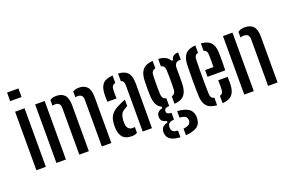

<svg xmlns="http://www.w3.org/2000/svg" viewBox="-115 -1237 2808 1850"><g transform="rotate(-20 1289.0 -312.0)"><path d="M45 -712V-800H161.5V-712ZM54.5 0V-600H151.5V0Z M260 0V-600H357.5V0ZM725.5 0V-479Q725 -509 711.2 -522.2Q697.5 -535.5 671 -535.5Q657.5 -535.5 648 -531.5V-592Q660.5 -599.5 675.8 -603.8Q691 -608 710 -608Q765 -608 793.8 -576.2Q822.5 -544.5 823 -471V0ZM494.5 0V-479Q494 -508.5 480.8 -522Q467.5 -535.5 440.5 -535.5Q433.5 -535.5 426.2 -534.2Q419 -533 413 -531V-590Q425.5 -599 441 -603.5Q456.5 -608 478.5 -608Q533.5 -608 562.8 -576.2Q592 -544.5 592.5 -471V0Z M908 -117.5Q907.5 -129.5 907.5 -142Q907.5 -154.5 908 -166Q910.5 -203.5 922.8 -231.8Q935 -260 962.5 -283Q990 -306 1037.5 -326.5Q1049.5 -332 1062.2 -337.5Q1075 -343 1088.5 -348V-282Q1081.5 -278.5 1074.2 -274.2Q1067 -270 1058.5 -264.5Q1026.5 -247.5 1016.2 -221Q1006 -194.5 1005 -165.5Q1005 -152 1005 -143.2Q1005 -134.5 1005.5 -124.5Q1008 -96.5 1023.8 -80.8Q1039.5 -65 1066.5 -65Q1079 -65 1088.5 -68.5V-7.5Q1066.5 6.5 1032 6.5Q972.5 6.5 942.8 -23.2Q913 -53 908 -117.5ZM923 -386Q922 -403.5 921.8 -425.5Q921.5 -447.5 922 -468Q925 -534.5 954.2 -568.2Q983.5 -602 1056.5 -607V-531Q1038.5 -527 1028.2 -515Q1018 -503 1017 -480Q1016 -468 1015.8 -448.8Q1015.5 -429.5 1016 -411.8Q1016.5 -394 1017 -386ZM1144.5 0V-474Q1144.5 -497 1137.2 -510.2Q1130 -523.5 1112.5 -529V-607Q1185.5 -601.5 1213 -565.2Q1240.5 -529 1240.5 -454L1239.5 0Z M1467.5 176Q1402 172.5 1369.5 151Q1337 129.5 1332 92.5Q1331 86.5 1330.5 78.8Q1330 71 1331 64.5Q1333 38 1351.5 21.5Q1370 5 1398.5 0.5V-15.5Q1342.5 -27 1338.5 -69Q1337.5 -77 1337.8 -81.5Q1338 -86 1338.5 -92Q1340 -112 1357 -127.5Q1374 -143 1399 -146.5V-162Q1366 -177.5 1349.8 -209Q1333.5 -240.5 1330 -289.5Q1329 -316 1328.5 -337Q1328 -358 1328.2 -377Q1328.5 -396 1329 -417Q1329.5 -438 1330 -464.5Q1334.5 -534.5 1366.5 -568.2Q1398.5 -602 1467.5 -607V-530.5Q1446 -526.5 1436 -512.8Q1426 -499 1425 -473.5Q1424 -444.5 1423.5 -409.8Q1423 -375 1423.2 -341.2Q1423.5 -307.5 1425 -279.5Q1426.5 -254.5 1437.5 -241Q1448.5 -227.5 1468.5 -223V-144.5Q1441 -142.5 1429.2 -134Q1417.5 -125.5 1417.5 -110.5Q1417.5 -110 1417.5 -108.5Q1417.5 -107 1417.5 -105.5Q1417.5 -91.5 1428.2 -84.2Q1439 -77 1467.5 -74V-6Q1438.5 -3.5 1421.5 6.8Q1404.5 17 1402 39.5Q1400.5 45 1400.8 51.5Q1401 58 1402 63.5Q1405 86 1421.8 95.8Q1438.5 105.5 1467.5 107.5ZM1524 176V108Q1555.5 105 1575.2 94.8Q1595 84.5 1599 62Q1601 55.5 1600.8 49.5Q1600.5 43.5 1598 36.5Q1594.5 14 1574.5 5.5Q1554.5 -3 1524 -5.5V-71.5Q1597.5 -66.5 1636.2 -41.8Q1675 -17 1680.5 34.5Q1681.5 41 1681.8 50Q1682 59 1680.5 69Q1675 125 1631.8 148.5Q1588.5 172 1524 176ZM1524 -146.5V-223Q1543 -228 1553 -240.8Q1563 -253.5 1564.5 -278.5Q1566 -307 1566.2 -340.8Q1566.5 -374.5 1566 -409.5Q1565.5 -444.5 1564 -476Q1562.5 -500 1553.2 -513Q1544 -526 1524 -530.5V-607Q1611 -601 1639.5 -546H1655Q1658 -572.5 1676.2 -586.2Q1694.5 -600 1726 -600V-525.5H1714Q1689 -525.5 1674.8 -509.8Q1660.5 -494 1660.5 -459V-433Q1661 -405 1661 -383.2Q1661 -361.5 1660.8 -339.5Q1660.5 -317.5 1659.5 -289.5Q1655 -219.5 1624 -185.5Q1593 -151.5 1524 -146.5Z M1768 -134Q1767 -167 1766.2 -209.8Q1765.5 -252.5 1765.5 -298.8Q1765.5 -345 1766.2 -388Q1767 -431 1768 -464.5Q1772 -535 1804.2 -568.5Q1836.5 -602 1905 -607V-530.5Q1884.5 -526 1875.8 -513Q1867 -500 1866.5 -478Q1865 -432 1864.5 -388.2Q1864 -344.5 1864 -301.5Q1864 -258.5 1864.5 -214.5Q1865 -170.5 1866.5 -124Q1867 -99.5 1876.2 -86.8Q1885.5 -74 1905 -69.5V7Q1834 2 1802.8 -31.8Q1771.5 -65.5 1768 -134ZM1961.5 7V-69.5Q1980 -74 1988.2 -87Q1996.5 -100 1997.5 -124.5Q1998.5 -139.5 1998.5 -163.5Q1998.5 -187.5 1997 -215.5H2093.5Q2094.5 -201.5 2095 -176Q2095.5 -150.5 2094.5 -134Q2091 -65 2060.5 -31.5Q2030 2 1961.5 7ZM1912 -282V-351H1998Q1998.5 -377 1998.5 -403Q1998.5 -429 1998.2 -449.2Q1998 -469.5 1997.5 -478Q1996.5 -501 1987.8 -513.5Q1979 -526 1961.5 -530.5V-607Q2030 -601.5 2060.5 -568.2Q2091 -535 2094.5 -468Q2095 -456.5 2095.2 -425.2Q2095.5 -394 2095.2 -355.2Q2095 -316.5 2093.5 -282Z M2186 0V-600H2283.5V0ZM2430.5 0V-479Q2430 -508.5 2416 -522Q2402 -535.5 2372.5 -535.5Q2363.5 -535.5 2355.5 -533.8Q2347.5 -532 2340 -529V-586.5Q2353.5 -597 2370.5 -602.5Q2387.5 -608 2410.5 -608Q2469 -608 2498.2 -575.8Q2527.5 -543.5 2527.5 -471V0Z"/></g></svg>

Font: Big Shoulders Stencil Text Thin SemiBold
Style: Regular
Weight: 600
Version: Version 2.001